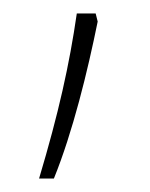

<svg xmlns="http://www.w3.org/2000/svg" viewBox="-20 -136 223 285"><path d="M125 -104 122 -116H94C83 -40 67 32 38 129H60C88 60 110 -30 125 -104Z"/></svg>

Font: Noto Sans Georgian Thin
Style: Regular
Weight: 100
Designer: Monotype Design Team, Akaki Razmadze
Foundry: Google LLC
Version: Version 2.005